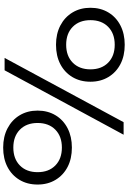

<svg xmlns="http://www.w3.org/2000/svg" viewBox="182 -979 806 1210"><g transform="rotate(90 585.0 -374.0)"><path d="M262 -324Q193 -324 140.5 -351.5Q88 -379 58.5 -428Q29 -477 29 -541Q29 -605 58.5 -654Q88 -703 140.5 -730Q193 -757 262 -757Q332 -757 384 -730Q436 -703 465.5 -654Q495 -605 495 -541Q495 -476 465.5 -427Q436 -378 384 -351Q332 -324 262 -324ZM262 -388Q333 -388 375 -429.5Q417 -471 417 -541Q417 -611 375 -652.5Q333 -694 262 -694Q191 -694 149 -652.5Q107 -611 107 -541Q107 -471 149 -429.5Q191 -388 262 -388ZM910 9Q841 9 788.5 -18.5Q736 -46 706.5 -95Q677 -144 677 -208Q677 -272 706.5 -321Q736 -370 788.5 -397Q841 -424 910 -424Q980 -424 1032 -397Q1084 -370 1113.5 -321Q1143 -272 1143 -208Q1143 -143 1113.5 -94Q1084 -45 1032 -18Q980 9 910 9ZM910 -55Q981 -55 1023 -96.5Q1065 -138 1065 -208Q1065 -278 1023 -319.5Q981 -361 910 -361Q839 -361 797 -319.5Q755 -278 755 -208Q755 -138 797 -96.5Q839 -55 910 -55ZM750 -750H829L423 0H345Z"/></g></svg>

Font: Unbounded Light
Style: Regular
Weight: 300
Designer: Luke Prowse, Jean-Baptiste Morizot, Fátima Lázaro, Florian Runge
Foundry: NaN
Version: Version 1.700